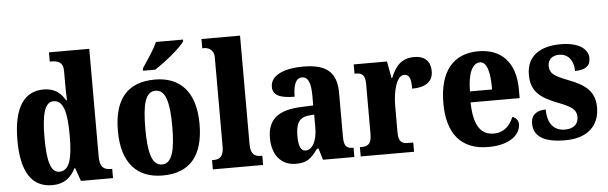

<svg xmlns="http://www.w3.org/2000/svg" viewBox="-49 -936 3528 1115"><g transform="rotate(-5 1715.0 -378.0)"><path d="M216 10C284 10 325 -23 352 -77H356L383 0H570V-54H562C520 -54 498 -71 498 -132V-760H263V-706H271C309 -706 341 -698 341 -644V-585C341 -547 341 -504 343 -474H338C314 -516 278 -548 213 -548C101 -548 36 -460 36 -267C36 -75 101 10 216 10ZM263 -64C213 -64 194 -132 194 -268C194 -402 213 -475 264 -475C323 -475 341 -402 341 -269C341 -135 323 -64 263 -64Z M798 -619V-606H869C929 -644 1023 -721 1045 -756V-766H887C869 -721 824 -660 798 -619ZM859 10C1016 10 1098 -82 1098 -270C1098 -458 1008 -549 862 -549C704 -549 622 -458 622 -270C622 -82 711 10 859 10ZM861 -54C802 -54 782 -129 782 -270C782 -412 801 -484 860 -484C918 -484 939 -412 939 -270C939 -129 919 -54 861 -54Z M1152 0H1445V-54H1435C1401 -54 1377 -69 1377 -126V-760H1152V-706H1163C1180 -706 1220 -698 1220 -646V-126C1220 -69 1196 -54 1163 -54H1152Z M1636 10C1701 10 1726 -13 1765 -67H1774L1794 0H1977V-54H1974C1934 -54 1921 -70 1921 -125V-379C1921 -504 1856 -549 1726 -549C1621 -549 1535 -518 1535 -447C1535 -399 1576 -379 1662 -379C1662 -448 1679 -487 1713 -487C1751 -487 1765 -449 1765 -374V-319L1693 -316C1563 -311 1498 -262 1498 -153C1498 -42 1560 10 1636 10ZM1698 -62C1670 -62 1658 -94 1658 -149C1658 -221 1676 -257 1734 -263L1766 -266V-191C1766 -114 1739 -62 1698 -62Z M2014 0H2325V-54H2295C2262 -54 2239 -62 2239 -121V-276C2239 -359 2262 -450 2306 -450C2339 -450 2346 -421 2346 -366C2420 -366 2468 -394 2468 -457C2468 -510 2440 -548 2373 -548C2304 -548 2265 -512 2236 -438H2232L2214 -536H2020V-482H2024C2062 -482 2082 -473 2082 -414V-126C2082 -63 2058 -54 2018 -54H2014Z M2757 10C2893 10 2946 -53 2946 -107C2946 -130 2930 -146 2911 -152C2891 -103 2856 -65 2796 -65C2719 -65 2679 -124 2677 -257H2963V-308C2963 -466 2881 -549 2747 -549C2602 -549 2519 -453 2519 -265C2519 -91 2597 10 2757 10ZM2808 -321H2679C2679 -427 2708 -484 2751 -484C2791 -484 2809 -423 2808 -321Z M3206 10C3338 10 3406 -59 3406 -164C3406 -262 3346 -301 3252 -337C3171 -368 3147 -386 3147 -429C3147 -466 3174 -488 3213 -488C3261 -488 3297 -452 3297 -386C3359 -386 3387 -409 3387 -453C3387 -501 3341 -548 3226 -548C3107 -548 3028 -496 3028 -387C3028 -291 3079 -250 3184 -210C3257 -182 3288 -162 3288 -120C3288 -82 3266 -52 3209 -52C3148 -52 3108 -93 3108 -178C3061 -178 3022 -158 3022 -104C3022 -37 3068 10 3206 10Z"/></g></svg>

Font: Noto Serif Myanmar Condensed ExtraBold
Style: Regular
Weight: 800
Width: 3
Designer: Ben Mitchell and the Monotype Design Team
Foundry: Monotype Imaging Inc.
Version: Version 2.106